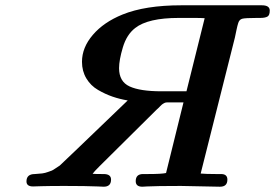

<svg xmlns="http://www.w3.org/2000/svg" viewBox="-20 -706 1040 726"><path d="M80.1 -20Q80.1 -47.9 111.8 -47.9Q128.9 -48.8 139.9 -50.3Q150.9 -51.8 161.9 -55.9Q172.9 -60.1 176 -61Q179.2 -62 191.7 -70.6Q204.1 -79.1 206.1 -80.1Q210 -83 462.9 -326.2Q433.1 -331.1 405.5 -340.6Q377.9 -350.1 350.6 -366Q323.2 -381.8 306.6 -409.4Q290 -437 290 -472.2Q290 -526.4 331.1 -574.2Q372.1 -622.1 442.9 -650.9Q528.8 -686 666 -686H970.2Q1000 -686 1000 -666Q1000 -647.9 991 -643.1Q981.9 -638.2 963.9 -638.2H952.1Q906.2 -638.2 895.5 -635Q884.8 -631.8 880.9 -619.1Q877.9 -610.4 874 -591.8Q870.1 -573.2 868.2 -564L738.8 -49.8Q757.8 -47.9 796.9 -47.9H815.9Q839.8 -47.9 839.8 -26.9Q839.8 0 812 0H810.1Q678.2 -2.9 664.1 -2.9Q618.2 -2.9 584.5 -2.4Q550.8 -2 535.9 -1Q521 0 518.1 0Q493.2 0 493.2 -21Q493.2 -47.9 521 -47.9H538.1Q591.3 -47.9 607.9 -51.8L673.8 -318.8H619.1Q615.2 -318.8 612.5 -318.8Q609.9 -318.8 607.4 -318.4Q605 -317.9 603.5 -317.4Q602.1 -316.9 599.6 -315.4Q597.2 -314 596.2 -313.5Q595.2 -313 591.6 -310.1Q587.9 -307.1 586.4 -305.2Q585 -303.2 580.1 -298.6Q575.2 -293.9 571.8 -291L356 -77.1Q335 -56.2 330.1 -48.8Q342.3 -47.9 366.2 -47.9H372.1Q399.9 -47.9 399.9 -26.9Q399.9 0 372.1 0Q368.2 0 349.1 -1Q330.1 -2 296.6 -2.4Q263.2 -2.9 224.1 -2.9Q168 -2.9 137.9 -2Q107.9 -1 105 -1Q80.1 -1 80.1 -20ZM430.2 -448.2Q430.2 -397.5 470 -379.2Q509.8 -360.8 590.8 -360.8H685.1L753.9 -637.2Q740.7 -638.2 713.9 -638.2H655.8Q539.6 -638.2 491.2 -600.1Q459 -575.2 444.6 -527.1Q430.2 -479 430.2 -448.2Z"/></svg>

Font: CMU Serif
Style: BoldItalic
Weight: 700
Italic angle: -14.04°
Version: Version 0.7.0